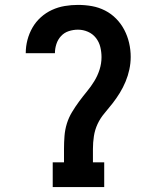

<svg xmlns="http://www.w3.org/2000/svg" viewBox="-20 -763 640 783"><path d="M195 0V-101H241V-156Q241 -182 243 -208Q245 -234 252.5 -258.5Q260 -283 273.5 -305.5Q287 -328 302.5 -349Q318 -370 334.5 -390Q351 -410 364.5 -432Q378 -454 386 -479Q394 -504 394 -530Q394 -551 389 -571.5Q384 -592 371 -608.5Q358 -625 338.5 -633.5Q319 -642 298 -642Q279 -642 260.5 -636Q242 -630 229 -616Q216 -602 210 -583.5Q204 -565 204 -546H85Q85 -574 92 -600.5Q99 -627 112.5 -650.5Q126 -674 146.5 -692.5Q167 -711 192 -722.5Q217 -734 244 -738.5Q271 -743 298 -743Q327 -743 355 -738Q383 -733 408.5 -720Q434 -707 454 -686.5Q474 -666 487 -641Q500 -616 506.5 -588Q513 -560 513 -531Q513 -505 507.5 -479.5Q502 -454 492 -430Q482 -406 468.5 -384Q455 -362 439 -341.5Q423 -321 406 -301Q389 -281 378 -257.5Q367 -234 363 -208Q359 -182 359 -156V-101H405V0Z"/></svg>

Font: Iosevka Etoile
Style: Bold
Weight: 700
Designer: Belleve Invis
Foundry: Belleve Invis
Version: Version 28.1.0; ttfautohint (v1.8.4)